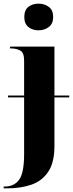

<svg xmlns="http://www.w3.org/2000/svg" viewBox="-41 -791 402 1051"><path d="M170 -625Q137 -625 114.5 -643Q92 -661 92 -698Q92 -736 114.5 -753.5Q137 -771 170 -771Q202 -771 226 -753.5Q250 -736 250 -698Q250 -661 226 -643Q202 -625 170 -625ZM-21 240V230H-15Q37 230 64 192.5Q91 155 91 53V-258H3V-268H91V-460Q91 -503 69.5 -514.5Q48 -526 18 -526H14V-536H257V-268H338V-258H257V8Q257 98 223.5 148.5Q190 199 132 219.5Q74 240 -1 240Z"/></svg>

Font: Noto Serif Display SemiCondensed ExtraBold
Style: Regular
Weight: 800
Width: 4
Designer: Monotype Design Team
Foundry: Monotype Imaging Inc.
Version: Version 2.009